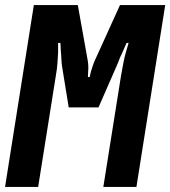

<svg xmlns="http://www.w3.org/2000/svg" viewBox="-30 -740 674 760"><path d="M104 -720H278L317 -502Q319 -491 319.5 -479Q320 -467 319 -457Q319 -446 318 -435H325Q327 -446 330 -457Q333 -467 337 -479Q341 -491 346 -502L445 -720H624L510 0H379L449 -440Q454 -468 458.5 -491.5Q463 -515 468 -532Q474 -553 479 -570H471Q467 -562 463 -552Q460 -544 455 -533.5Q450 -523 445 -512Q441 -502 437.5 -492.5Q434 -483 430 -475L360 -315H242L216 -475Q214 -486 213.5 -499Q213 -512 212 -524Q211 -534 210.5 -542Q210 -550 210 -556Q209 -564 209 -570H200Q200 -553 200 -532Q199 -515 197.5 -491.5Q196 -468 191 -440L121 0H-10Z"/></svg>

Font: JetBrains Mono ExtraBold
Style: Italic
Weight: 800
Designer: Philipp Nurullin, Konstantin Bulenkov
Foundry: JetBrains
Version: Version 1.000; ttfautohint (v1.8.3)